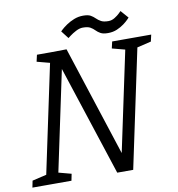

<svg xmlns="http://www.w3.org/2000/svg" viewBox="-131 -903 913 983"><g transform="rotate(-10 325.5 -411.0)"><path d="M212 -572 91 0H28L169 -666L253 -667L439 -95L560 -666H623L482 0H399ZM99 -666H179L167 -611L91 -631ZM490 -666H570L558 -611L482 -631ZM-42 0 -35 -35 50 -55 38 0ZM81 0 93 -55 168 -35 161 0ZM601 -611 613 -666H693L685 -631ZM242 -762Q242 -762 251.5 -771Q261 -780 278.5 -792Q296 -804 318.5 -813Q341 -822 366 -822Q392 -822 405 -814.5Q418 -807 428 -797Q438 -787 451.5 -779.5Q465 -772 490 -772Q507 -772 523 -782Q539 -792 549 -802Q559 -812 559 -812L594 -772Q594 -772 585.5 -763Q577 -754 561 -742Q545 -730 524 -721Q503 -712 477 -712Q452 -712 438.5 -719.5Q425 -727 415.5 -737Q406 -747 393 -754.5Q380 -762 354 -762Q337 -762 318 -752Q299 -742 286 -732Q273 -722 273 -722Z"/></g></svg>

Font: Epunda Slab Light
Style: Italic
Weight: 300
Italic angle: -12°
Designer: Simon Atzbach
Foundry: typofactur
Version: Version 1.102